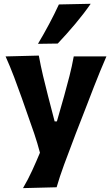

<svg xmlns="http://www.w3.org/2000/svg" viewBox="-20 -797 592 1014"><path d="M101.5 196.5Q128.5 150.5 150.2 103Q172 55.5 191 9.5Q178 -40.5 161 -90.8Q144 -141 126.5 -189.5L95 -279.5Q76 -333 54.8 -389.2Q33.5 -445.5 9.5 -499L185 -503.5Q195 -449 207.2 -397.2Q219.5 -345.5 233.5 -291L268.5 -156H280.5L319 -291Q333.5 -343.5 346.8 -395Q360 -446.5 369.5 -499H542Q524.5 -458.5 509 -421Q493.5 -383.5 476 -338.5Q458.5 -293.5 434.5 -231L380 -91Q343.5 4.5 319 71.2Q294.5 138 279 192ZM180.5 -565.5Q211.5 -617.5 239.2 -669.5Q267 -721.5 291 -773.5L459 -777Q421.5 -723 377.2 -670.5Q333 -618 285 -567Z"/></svg>

Font: Commissioner Flair
Style: Bold
Weight: 700
Designer: Kostas Bartsokas
Foundry: Kostas Bartsokas
Version: Version 1.000; ttfautohint (v1.8.3)